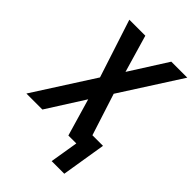

<svg xmlns="http://www.w3.org/2000/svg" viewBox="-262 -844 1129 1129"><g transform="rotate(45 303.0 -279.5)"><path d="M389 176 418 0H352L284 -233L136 0H3L242 -373L124 -735H257L325 -502L473 -735H606L367 -362L451 -101H539L494 176Z"/></g></svg>

Font: Iosevka Aile
Style: Bold Italic
Weight: 700
Italic angle: -9°
Designer: Belleve Invis
Foundry: Belleve Invis
Version: Version 28.0.1; ttfautohint (v1.8.4)